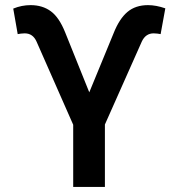

<svg xmlns="http://www.w3.org/2000/svg" viewBox="-20 -737 703 757"><path d="M268.6 -245.1 124 -573.2Q116.7 -589.4 105.2 -597.4Q93.8 -605.5 77.1 -605.5Q70.8 -605.5 62.5 -604.5Q54.2 -603.5 49.8 -602.5L32.2 -703.1Q65.4 -716.8 100.6 -716.8Q147.5 -716.8 180.4 -692.6Q213.4 -668.5 237.3 -608.4L332 -373L427.7 -605.5Q450.2 -662.6 482.2 -689.7Q514.2 -716.8 563.5 -716.8Q595.2 -716.8 631.8 -704.1L613.3 -602.5Q608.9 -603.5 600.8 -604.5Q592.8 -605.5 585.9 -605.5Q554.2 -605.5 539.1 -573.2L393.6 -246.1V0H268.6Z"/></svg>

Font: Pretendard GOV SemiBold
Style: Regular
Weight: 600
Designer: Base glyphs from Inter by Rasmus Andersson; Hangeul glyphs from Noto Sans CJK(Source Han Sans) by Jang Soo-young and Kan
Foundry: Kil Hyung-jin
Version: Version 1.309